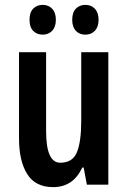

<svg xmlns="http://www.w3.org/2000/svg" viewBox="-20 -757 524 787"><path d="M424 -543V0H336L323 -70H317Q280 10 198 10Q125 10 91.5 -43.5Q58 -97 58 -189V-543H169V-219Q169 -90 227 -90Q278 -90 295.5 -133.5Q313 -177 313 -262V-543ZM101 -676Q101 -706 116 -721.5Q131 -737 155 -737Q179 -737 194 -721Q209 -705 209 -676Q209 -647 194 -631Q179 -615 155 -615Q131 -615 116 -630.5Q101 -646 101 -676ZM276 -676Q276 -706 291 -721.5Q306 -737 330 -737Q354 -737 369 -721Q384 -705 384 -676Q384 -647 369 -631Q354 -615 330 -615Q305 -615 290.5 -631Q276 -647 276 -676Z"/></svg>

Font: Noto Sans Thai Looped ExtraCondensed SemiBold
Style: Regular
Weight: 600
Width: 2
Designer: Sasikarn Vongin, Ben Mitchell
Foundry: The Fontpad Ltd
Version: Version 1.001; ttfautohint (v1.8.4.7-5d5b)